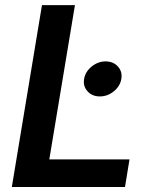

<svg xmlns="http://www.w3.org/2000/svg" viewBox="-20 -748 614 768"><path d="M27.3 0 147.9 -727.5H279.8L177.2 -110.4H498L480 0ZM379.4 -362.3Q348.6 -362.3 330.1 -382.8Q311.5 -403.3 316.4 -432.1Q321.3 -461.4 346.7 -481.9Q372.1 -502.4 402.3 -502.4Q433.1 -502.4 451.7 -481.9Q470.2 -461.4 465.3 -432.1Q460.4 -403.3 435.3 -382.8Q410.2 -362.3 379.4 -362.3Z"/></svg>

Font: Inter Semi Bold
Style: Italic
Weight: 600
Italic angle: -9.39999°
Designer: Rasmus Andersson
Foundry: rsms
Version: Version 4.000;git-3c8e0fc